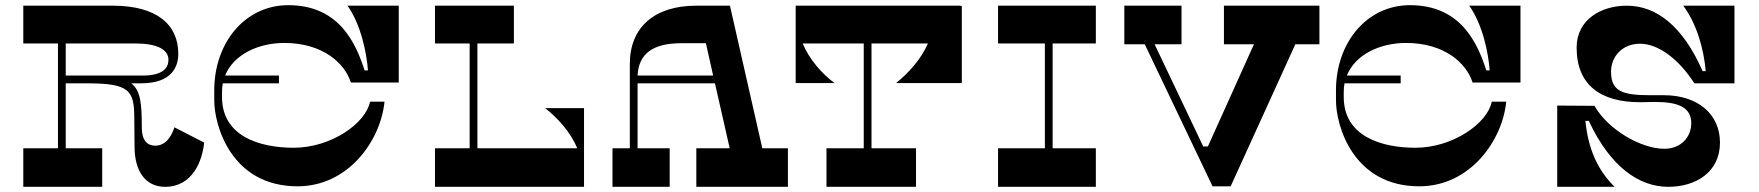

<svg xmlns="http://www.w3.org/2000/svg" viewBox="-20 -722 6796 742"><path d="M654 -230C646 -204 625 -159 580 -159C549 -159 528 -180 528 -228C528 -320 524 -372 487 -400H525C646 -400 669 -466 669 -514C669 -627 586 -700 416 -700H70V-554H204V-149H70V0H375V-149H234V-400H314C480 -400 499 -374 499 -264L500 -155C500 -62 541 0 618 0C724 0 762 -100 769 -171ZM234 -430V-554H504C588 -554 631 -530 631 -491C631 -462 613 -430 531 -430Z M1079 -556C1226 -556 1312 -479 1336 -403H1521V-700H1323C1375 -627 1397 -517 1402 -450H1389C1355 -555 1291 -702 1094 -702C927 -702 808 -557 808 -373V-334C808 -238 873 -2 1130 -2C1326 -2 1451 -178 1466 -329H1410C1394 -246 1260 -151 1115 -151C984 -151 838 -195 838 -347V-367C838 -378 839 -389 841 -400H1058V-430H850C882 -510 976 -556 1079 -556Z M2087 -304C2135 -266 2184 -213 2211 -149H1825V-554H1966V-700H1661V-554H1795V-149H1661V0H2237V-304Z M2926 -149 2801 -700H2670C2510 -700 2414 -617 2414 -475V-149H2347V0H2568V-149H2444V-400H2743L2800 -149H2671V0H3025V-149ZM2444 -430C2448 -516 2505 -555 2613 -555H2708L2736 -430Z M3443 -401H3697V-699H3692V-700H3055V-401H3205C3157 -437 3109 -490 3082 -554H3318V-149H3174V0H3520V-149H3348V-554H3566C3539 -492 3491 -440 3443 -401Z M4215 -554V-700H3837V-554H4018V-149H3837V0H4215V-149H4048V-554Z M5079 -700H4710V-551H4826L4648 -156H4630L4442 -551H4546V-700H4325V-551H4404L4666 -2H4736L4986 -551H5079Z M5414 -556C5561 -556 5647 -479 5671 -403H5856V-700H5658C5710 -627 5732 -517 5737 -450H5724C5690 -555 5626 -702 5429 -702C5262 -702 5143 -557 5143 -373V-334C5143 -238 5208 -2 5465 -2C5661 -2 5786 -178 5801 -329H5745C5729 -246 5595 -151 5450 -151C5319 -151 5173 -195 5173 -347V-367C5173 -378 5174 -389 5176 -400H5393V-430H5185C5217 -510 5311 -556 5414 -556Z M5998 -314V0H6220C6153 -65 6117 -150 6107 -255H6120C6204 -75 6316 0 6427 0C6534 0 6627 -57 6627 -171C6627 -282 6540 -354 6411 -354H6358C6248 -354 6206 -370 6206 -445C6206 -504 6250 -553 6318 -553C6390 -553 6469 -492 6528 -400H6683V-700H6485C6537 -630 6564 -535 6572 -447H6560C6483 -622 6381 -700 6267 -700C6167 -700 6073 -646 6073 -538C6073 -394 6165 -327 6318 -327C6338 -327 6358 -328 6377 -328C6466 -328 6516 -307 6516 -246C6516 -191 6475 -147 6412 -147C6322 -147 6194 -221 6142 -313Z"/></svg>

Font: Space Cowgirl Bold
Style: Regular
Weight: 700
Designer: Valery Marier
Foundry: Valery Marier
Version: Version 1.000;hotconv 1.0.109;makeotfexe 2.5.65596